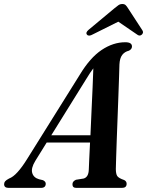

<svg xmlns="http://www.w3.org/2000/svg" viewBox="-65 -914 716 934"><path d="M106.5 -131Q85 -95.5 91.8 -72.5Q98.5 -49.5 125 -42L144 -37.5Q157.5 -31 157.5 -20.5Q157.5 0 134 0H-23Q-45 0 -45 -18Q-45 -26 -40 -32Q-35 -38 -21 -45.5Q-1.5 -52.5 20.5 -76.8Q42.5 -101 66 -139L323.5 -551Q373 -633 429.2 -670.8Q485.5 -708.5 544.5 -708.5Q577 -708.5 577 -688Q577 -675 562.5 -667.5Q541.5 -662.5 529.5 -646.8Q517.5 -631 516 -600.5Q515.5 -581 514.2 -541Q513 -501 511 -449.2Q509 -397.5 507 -342Q505 -286.5 503 -235.5Q501 -184.5 500 -146.5Q499 -108.5 498.5 -92Q498.5 -69 505 -58.2Q511.5 -47.5 539.5 -38Q551 -32 551 -20Q551 0 528 0H306Q287 0 287.5 -18Q287.5 -32 304.5 -39.5L342 -45.5Q366 -52.5 367 -89.5Q367.5 -107.5 369.2 -142Q371 -176.5 373 -220.5H162ZM353.5 -528 184.5 -256H375Q377.5 -312.5 380.2 -373.8Q383 -435 385.5 -489.8Q388 -544.5 389 -581.5Q382 -572.5 373.5 -559.8Q365 -547 353.5 -528ZM387 -747Q367 -735.5 358.5 -745Q349.5 -755 366 -769L491.5 -873.5Q503 -883 511.2 -888.8Q519.5 -894.5 530 -894.5Q540.5 -894.5 546.2 -889Q552 -883.5 558 -873.5L628 -766Q632 -759.5 630 -753.5Q628 -747.5 623.5 -744.5Q613 -736.5 600.5 -747L510.5 -808.5Z"/></svg>

Font: Fraunces 144pt S050 SemiBold
Style: Italic
Weight: 600
Italic angle: -16°
Version: Version 1.000; ttfautohint (v1.8.3)